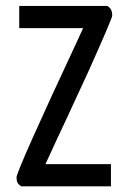

<svg xmlns="http://www.w3.org/2000/svg" viewBox="-20 -638 405 658"><path d="M349.8 -617.6V-616.1Q364.6 -607.7 364.6 -584.5Q364.6 -575.1 282.6 -392.3Q198.6 -210 169 -147.7Q143.3 -92.4 135.9 -75.6H357.7H360.2V-73.1V-2V0.5H357.7H53.9H51.4V-1Q36.6 -8.4 36.6 -29.6Q36.1 -51.4 249 -506.9Q259.9 -530.1 264.8 -541.5H48.4H45.9V-544V-615.6V-617.6H48.4H347.3Z"/></svg>

Font: RIT Uroob
Style: 

Weight: 700
Designer: Hussain K H
Foundry: RIT
Version: 2.1.1